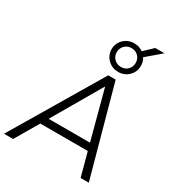

<svg xmlns="http://www.w3.org/2000/svg" viewBox="-240 -1173 1213 1318"><g transform="rotate(30 367.0 -514.5)"><path d="M-5 0 414 -705H473L667 0H602L548 -201L579 -185H147L185 -201L67 0ZM432 -625 202 -230 179 -242H565L540 -230L435 -625ZM460 -759Q427 -759 401 -774.5Q375 -790 359.5 -815.5Q344 -841 344 -872Q344 -904 359.5 -929.5Q375 -955 401 -970Q427 -985 460 -985Q481 -985 498 -979.5Q515 -974 530 -963L600 -1029H673L559 -932Q568 -920 572 -904.5Q576 -889 576 -872Q576 -841 561 -815.5Q546 -790 520 -774.5Q494 -759 460 -759ZM460 -798Q493 -798 514 -819.5Q535 -841 535 -872Q535 -904 514 -925.5Q493 -947 460 -947Q428 -947 406.5 -925.5Q385 -904 385 -872Q385 -841 406.5 -819.5Q428 -798 460 -798Z"/></g></svg>

Font: Nunito Sans 10pt Light
Style: Italic
Weight: 300
Italic angle: -9°
Designer: Vernon Adams
Foundry: Vernon Adams
Version: Version 3.101;gftools[0.9.27]